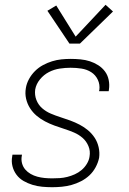

<svg xmlns="http://www.w3.org/2000/svg" viewBox="-20 -774 540 802"><path d="M198 8Q177 8 156 6Q135 4 115.5 -2Q96 -8 78.5 -18Q61 -28 49 -44Q37 -60 32 -80Q27 -100 31 -121Q31 -123 31.5 -124.5Q32 -126 32 -128H72Q72 -127 71.5 -125.5Q71 -124 71 -123Q68 -107 72 -92Q76 -77 85.5 -66Q95 -55 108 -47.5Q121 -40 136 -36Q151 -32 166.5 -30.5Q182 -29 198 -29Q214 -29 229.5 -30Q245 -31 261 -35Q277 -39 292.5 -46Q308 -53 321 -64Q334 -75 343 -90Q352 -105 354 -120Q358 -143 349.5 -163.5Q341 -184 325 -198Q309 -212 289 -220.5Q269 -229 248.5 -235.5Q228 -242 207.5 -249.5Q187 -257 168 -267Q149 -277 133 -290.5Q117 -304 105.5 -322Q94 -340 89 -361.5Q84 -383 88 -406Q91 -425 101 -443.5Q111 -462 126 -477Q141 -492 159.5 -502Q178 -512 197.5 -518Q217 -524 236.5 -526Q256 -528 275 -528Q296 -528 316.5 -526Q337 -524 355.5 -518Q374 -512 390.5 -501.5Q407 -491 418.5 -475.5Q430 -460 434 -440Q438 -420 435 -400Q435 -398 434.5 -396.5Q434 -395 434 -393H394Q394 -395 394 -396Q394 -397 395 -398Q398 -421 388.5 -441Q379 -461 361 -472.5Q343 -484 320.5 -487.5Q298 -491 275 -491Q253 -491 229.5 -487.5Q206 -484 184.5 -473Q163 -462 147 -442.5Q131 -423 127 -400Q124 -377 132 -356.5Q140 -336 156 -322Q172 -308 192 -299.5Q212 -291 232.5 -284.5Q253 -278 273.5 -270.5Q294 -263 313 -253Q332 -243 348 -229.5Q364 -216 375.5 -198.5Q387 -181 392 -159Q397 -137 394 -115Q390 -95 379.5 -75.5Q369 -56 353.5 -41.5Q338 -27 318.5 -17Q299 -7 279 -1.5Q259 4 238.5 6Q218 8 198 8ZM270 -592 178 -729 215 -751 296 -621 421 -754 452 -726 314 -592Z"/></svg>

Font: Iosevka SS04 Extralight
Style: Italic
Weight: 200
Italic angle: -9°
Monospace: yes
Designer: Belleve Invis
Foundry: Belleve Invis
Version: Version 19.0.0; ttfautohint (v1.8.4)